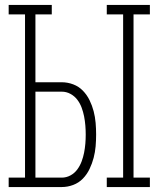

<svg xmlns="http://www.w3.org/2000/svg" viewBox="-20 -755 640 775"><path d="M411 0V-38H477V-697H411V-735H585V-697H519V-38H585V0ZM15 0V-38H81V-697H15V-735H189V-697H123V-423H229Q253 -423 275.5 -414.5Q298 -406 314.5 -389Q331 -372 341.5 -350.5Q352 -329 358 -306Q364 -283 366 -259Q368 -235 368 -212Q368 -188 366 -164.5Q364 -141 358 -118Q352 -95 341.5 -73Q331 -51 314.5 -34Q298 -17 275.5 -8.5Q253 0 229 0ZM123 -38H229Q248 -38 264.5 -47Q281 -56 292 -71Q303 -86 309.5 -103.5Q316 -121 319.5 -139Q323 -157 324.5 -175Q326 -193 326 -212Q326 -230 324.5 -248.5Q323 -267 319.5 -285Q316 -303 309.5 -320.5Q303 -338 292 -352.5Q281 -367 264.5 -376Q248 -385 229 -385H123Z"/></svg>

Font: Iosevka Slab XLtEx
Style: Regular
Weight: 200
Width: 7
Monospace: yes
Designer: Belleve Invis
Foundry: Belleve Invis
Version: Version 11.1.0; ttfautohint (v1.8.3)